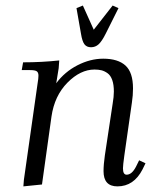

<svg xmlns="http://www.w3.org/2000/svg" viewBox="-20 -663 562 690"><path d="M58.1 -411.1 63 -439Q129.9 -439 192.9 -445.8L190.9 -418L182.1 -363.8Q212.4 -404.8 258.5 -428.5Q304.7 -452.1 351.1 -452.1Q403.8 -452.1 430.9 -427.5Q458 -402.8 458 -345.2Q458 -320.3 454.1 -294.9L426.8 -104Q421.9 -68.8 421.9 -58.1Q421.9 -35.2 435.1 -35.2Q454.1 -35.2 469.2 -64.9L480 -86.9L502.9 -76.2L492.2 -54.2Q460.9 6.8 401.9 6.8Q352.1 6.8 352.1 -47.9Q352.1 -71.8 356.9 -105L384.8 -290Q389.2 -315.4 389.2 -334Q389.2 -358.9 383.3 -375.5Q377.4 -392.1 366.5 -399.9Q355.5 -407.7 344.7 -410.4Q334 -413.1 319.8 -413.1Q269 -413.1 222.4 -366Q175.8 -318.8 165 -244.1L130.9 0L64 6.8L65.9 -17.1L115.2 -363.8Q118.2 -380.9 118.2 -391.1Q118.2 -402.8 111.8 -407Q105.5 -411.1 87.9 -411.1ZM254.9 -633.8 277.8 -643.1 316.9 -556.2 384.8 -643.1 405.8 -633.8 359.9 -542Q346.2 -514.6 334.5 -503.9Q322.8 -493.2 307.1 -493.2Q291.5 -493.2 283.4 -503.9Q275.4 -514.6 271 -542Z"/></svg>

Font: Dihjauti
Style: Italic
Weight: 400
Italic angle: -9°
Designer: T. Christopher White
Version: Version 3.0.0